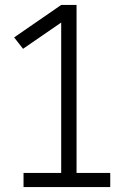

<svg xmlns="http://www.w3.org/2000/svg" viewBox="-20 -755 540 775"><path d="M75 0H425V-57H289V-735H227L37 -604L73 -558L227 -664V-57H75Z"/></svg>

Font: Iosevka SS09 Light
Style: Regular
Weight: 300
Monospace: yes
Designer: Belleve Invis
Foundry: Belleve Invis
Version: Version 5.2.1; ttfautohint (v1.8.3)